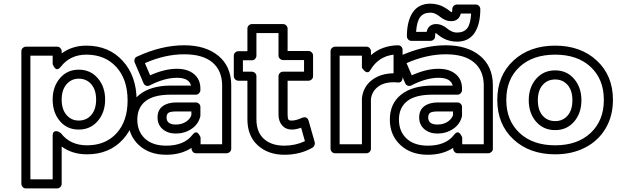

<svg xmlns="http://www.w3.org/2000/svg" viewBox="-20 -822 3407 1061"><path d="M98.1 193.8V-539.1Q98.1 -549.8 106 -556.9Q113.8 -564 123 -564H295.9Q306.6 -564 313.7 -556.2Q320.8 -548.3 320.8 -539.1V-526.9Q378.9 -569.8 457 -569.8Q581.5 -569.8 658.2 -485.6Q734.9 -401.4 734.9 -267.1Q734.9 -134.8 659.7 -52Q584.5 30.8 460.9 30.8Q379.4 30.8 320.8 -12.2V193.8Q320.8 204.6 313 211.9Q305.2 219.2 295.9 219.2H123Q112.3 219.2 105.2 211.2Q98.1 203.1 98.1 193.8ZM147.9 168.9H271V-71.8Q271 -92.3 282.2 -95.9Q293.5 -99.6 304.7 -93.3L315.9 -86.9Q367.2 -19 460.9 -19Q563.5 -19 624.3 -85.9Q685.1 -152.8 685.1 -267.1Q685.1 -383.3 622.8 -451.7Q560.5 -520 457 -520Q367.7 -520 315.9 -453.1Q308.1 -442.9 300.5 -440.4Q293 -438 287.8 -442.1Q282.7 -446.3 278.8 -451.9Q274.9 -457.5 272.9 -462.9L271 -467.8V-514.2H147.9ZM271 -272Q271 -342.3 311 -389.6Q351.1 -437 415 -437Q480 -437 520.5 -389.6Q561 -342.3 561 -272Q561 -201.2 520.5 -153.6Q480 -106 415 -106Q350.6 -106 310.8 -153.1Q271 -200.2 271 -272ZM320.8 -272Q320.8 -217.8 347.4 -186.8Q374 -155.8 415 -155.8Q458 -155.8 484.6 -186.8Q511.2 -217.8 511.2 -272Q511.2 -325.2 484.6 -356.2Q458 -387.2 415 -387.2Q374 -387.2 347.4 -356Q320.8 -324.7 320.8 -272Z M688.5 -161.1Q688.5 -249.5 750.5 -298.8Q812.5 -348.1 920.4 -349.1H1035.6Q1025.4 -392.1 957.5 -392.1Q889.2 -392.1 807.6 -350.1Q799.3 -345.2 788.8 -348.1Q778.3 -351.1 773.4 -361.8L724.6 -476.1Q720.7 -485.4 724.1 -495.4Q727.5 -505.4 736.3 -508.8Q871.6 -571.8 997.6 -571.8Q1116.7 -571.8 1187 -513.4Q1257.3 -455.1 1257.8 -352.1V0Q1257.8 10.7 1249.8 17.8Q1241.7 24.9 1232.4 24.9H1063.5Q1052.7 24.9 1045.7 17.1Q1038.6 9.3 1038.6 0V-4.9Q980.5 33.2 898.4 33.2Q804.2 33.2 746.3 -21.2Q688.5 -75.7 688.5 -161.1ZM898.4 -17.1Q998 -17.1 1043.5 -77.1Q1051.3 -87.4 1058.8 -89.8Q1066.4 -92.3 1071.5 -87.9Q1076.7 -83.5 1080.6 -77.9Q1084.5 -72.3 1086.4 -67.4L1088.4 -62V-24.9H1207.5V-352.1Q1206.5 -433.1 1153.3 -477.5Q1100.1 -522 997.6 -522Q891.6 -522 780.8 -473.1L809.6 -405.8Q889.6 -441.9 957.5 -441.9Q1017.1 -441.9 1052.2 -412.6Q1087.4 -383.3 1087.4 -332V-324.2Q1087.4 -314.9 1080.3 -306.9Q1073.2 -298.8 1062.5 -298.8H920.4Q828.1 -298.3 783.4 -262.5Q738.8 -226.6 738.8 -161.1Q738.8 -95.7 780.8 -56.4Q822.8 -17.1 898.4 -17.1ZM850.6 -172.9Q850.6 -214.4 878.9 -235.1Q907.2 -255.9 953.6 -255.9H1062.5Q1071.8 -255.9 1079.6 -248.8Q1087.4 -241.7 1087.4 -231V-183.1Q1087.4 -182.1 1086.9 -179.9Q1086.4 -177.7 1086.4 -176.8Q1075.2 -134.3 1037.4 -109.1Q999.5 -84 951.7 -84Q907.7 -84 879.2 -108.2Q850.6 -132.3 850.6 -172.9ZM900.4 -172.9Q900.4 -133.8 951.7 -133.8Q983.9 -133.8 1007.3 -148.9Q1030.8 -164.1 1037.6 -186V-206.1H953.6Q921.4 -206.1 910.9 -198.5Q900.4 -190.9 900.4 -172.9Z M1272 -400.9V-514.2Q1272 -524.9 1280 -532Q1288.1 -539.1 1297.4 -539.1H1347.2V-664.1Q1347.2 -674.8 1355 -681.9Q1362.8 -689 1372.1 -689H1543.9Q1554.7 -689 1562 -681.2Q1569.3 -673.3 1569.3 -664.1V-540H1685.1Q1695.8 -540 1702.9 -532.2Q1710 -524.4 1710 -515.1V-400.9Q1710 -390.1 1702.1 -383.1Q1694.3 -376 1685.1 -376H1569.3V-189.9Q1569.3 -166.5 1574.5 -160.6Q1579.6 -154.8 1594.2 -155.8Q1615.7 -155.8 1651.4 -171.9Q1656.2 -173.3 1662.6 -174.1Q1668.9 -174.8 1675.5 -170.2Q1682.1 -165.5 1685.1 -155.8L1719.2 -36.1Q1721.2 -27.8 1717.8 -19.3Q1714.4 -10.7 1708 -6.8Q1640.1 33.2 1551.3 33.2Q1461.9 33.2 1404.5 -18.8Q1347.2 -70.8 1347.2 -163.1V-376H1297.4Q1286.6 -376 1279.3 -383.8Q1272 -391.6 1272 -400.9ZM1322.3 -425.8H1372.1Q1381.3 -425.8 1389.2 -418.7Q1397 -411.6 1397 -400.9V-163.1Q1397 -91.8 1438.5 -54.4Q1480 -17.1 1551.3 -17.1Q1612.3 -17.1 1665 -42L1644 -116.2Q1614.3 -106 1594.2 -106Q1560.1 -105.5 1539.6 -128.4Q1519 -151.4 1519 -189.9V-400.9Q1519 -410.2 1526.1 -418Q1533.2 -425.8 1543.9 -425.8H1660.2V-490.2H1543.9Q1534.7 -490.2 1526.9 -497.3Q1519 -504.4 1519 -515.1V-639.2H1397V-514.2Q1397 -504.9 1389.9 -496.8Q1382.8 -488.8 1372.1 -488.8H1322.3Z M1806.6 0V-539.1Q1806.6 -549.8 1814.5 -556.9Q1822.3 -564 1831.5 -564H2004.9Q2015.6 -564 2022.7 -556.2Q2029.8 -548.3 2029.8 -539.1V-517.1Q2090.3 -570.3 2179.7 -571.8Q2189.9 -571.8 2197.3 -564.5Q2204.6 -557.1 2204.6 -546.9V-391.1Q2204.6 -380.9 2198 -372.8Q2191.4 -364.7 2177.7 -366.2Q2112.3 -372.1 2074.2 -346.4Q2036.1 -320.8 2029.8 -274.9V0Q2029.8 10.7 2022 17.8Q2014.2 24.9 2004.9 24.9H1831.5Q1820.8 24.9 1813.7 17.1Q1806.6 9.3 1806.6 0ZM1856.9 -24.9H1980V-276.9V-279.8Q1987.3 -342.3 2034.7 -379.2Q2082 -416 2154.8 -417V-520Q2070.8 -509.8 2026.9 -435.1Q2021.5 -425.3 2014.4 -423.3Q2007.3 -421.4 2001.5 -425Q1995.6 -428.7 1990.7 -433.8Q1985.8 -439 1982.9 -443.4L1980 -448.2V-514.2H1856.9Z M2134.3 -161.1Q2134.3 -249.5 2196.3 -298.8Q2258.3 -348.1 2366.2 -349.1H2481.4Q2471.2 -392.1 2403.3 -392.1Q2335 -392.1 2253.4 -350.1Q2245.1 -345.2 2234.6 -348.1Q2224.1 -351.1 2219.2 -361.8L2170.4 -476.1Q2166.5 -485.4 2169.9 -495.4Q2173.3 -505.4 2182.1 -508.8Q2317.4 -571.8 2443.4 -571.8Q2562.5 -571.8 2632.8 -513.4Q2703.1 -455.1 2703.6 -352.1V0Q2703.6 10.7 2695.6 17.8Q2687.5 24.9 2678.2 24.9H2509.3Q2498.5 24.9 2491.5 17.1Q2484.4 9.3 2484.4 0V-4.9Q2426.3 33.2 2344.2 33.2Q2250 33.2 2192.1 -21.2Q2134.3 -75.7 2134.3 -161.1ZM2344.2 -17.1Q2443.8 -17.1 2489.3 -77.1Q2497.1 -87.4 2504.6 -89.8Q2512.2 -92.3 2517.3 -87.9Q2522.5 -83.5 2526.4 -77.9Q2530.3 -72.3 2532.2 -67.4L2534.2 -62V-24.9H2653.3V-352.1Q2652.3 -433.1 2599.1 -477.5Q2545.9 -522 2443.4 -522Q2337.4 -522 2226.6 -473.1L2255.4 -405.8Q2335.4 -441.9 2403.3 -441.9Q2462.9 -441.9 2498 -412.6Q2533.2 -383.3 2533.2 -332V-324.2Q2533.2 -314.9 2526.1 -306.9Q2519 -298.8 2508.3 -298.8H2366.2Q2273.9 -298.3 2229.2 -262.5Q2184.6 -226.6 2184.6 -161.1Q2184.6 -95.7 2226.6 -56.4Q2268.6 -17.1 2344.2 -17.1ZM2228.5 -621.1Q2228.5 -705.6 2261 -753.7Q2293.5 -801.8 2358.4 -801.8Q2378.4 -801.8 2397.2 -796.9Q2416 -792 2429 -785.2Q2441.9 -778.3 2451.9 -771.5Q2461.9 -764.6 2467.3 -759.8L2473.1 -754.9H2476.6Q2479.5 -757.8 2479.5 -772Q2479.5 -782.7 2487.3 -789.8Q2495.1 -796.9 2504.4 -796.9H2609.4Q2620.1 -796.9 2627.2 -789.1Q2634.3 -781.2 2634.3 -772Q2634.3 -687.5 2602.1 -639.6Q2569.8 -591.8 2505.4 -591.8Q2484.9 -591.8 2465.6 -596.7Q2446.3 -601.6 2433.3 -608.4Q2420.4 -615.2 2410.4 -622.3Q2400.4 -629.4 2395 -634.3Q2389.6 -639.2 2389.2 -639.2H2387.2Q2384.3 -636.2 2384.3 -621.1Q2384.3 -610.4 2376.5 -603.3Q2368.7 -596.2 2359.4 -596.2H2253.4Q2242.7 -596.2 2235.6 -604Q2228.5 -611.8 2228.5 -621.1ZM2279.3 -646H2337.4Q2343.8 -670.9 2358.4 -680.2Q2371.6 -689 2389.2 -689Q2407.7 -689 2423.8 -681.6Q2439.9 -674.3 2449.7 -665.5Q2459.5 -656.7 2474.4 -649.4Q2489.3 -642.1 2505.4 -642.1Q2542.5 -642.1 2561.3 -665Q2580.1 -688 2583.5 -747.1H2526.4Q2521 -725.1 2506.3 -714.8Q2494.1 -705.1 2473.1 -705.1Q2455.1 -705.1 2439 -712.4Q2422.9 -719.7 2412.8 -728.5Q2402.8 -737.3 2388.4 -744.6Q2374 -752 2358.4 -752Q2321.3 -752 2302.5 -728.5Q2283.7 -705.1 2279.3 -646ZM2296.4 -172.9Q2296.4 -214.4 2324.7 -235.1Q2353 -255.9 2399.4 -255.9H2508.3Q2517.6 -255.9 2525.4 -248.8Q2533.2 -241.7 2533.2 -231V-183.1Q2533.2 -182.1 2532.7 -179.9Q2532.2 -177.7 2532.2 -176.8Q2521 -134.3 2483.2 -109.1Q2445.3 -84 2397.5 -84Q2353.5 -84 2325 -108.2Q2296.4 -132.3 2296.4 -172.9ZM2346.2 -172.9Q2346.2 -133.8 2397.5 -133.8Q2429.7 -133.8 2453.1 -148.9Q2476.6 -164.1 2483.4 -186V-206.1H2399.4Q2367.2 -206.1 2356.7 -198.5Q2346.2 -190.9 2346.2 -172.9Z M2728 -270Q2728 -404.3 2817.1 -487.1Q2906.2 -569.8 3047.9 -569.8Q3189 -569.8 3278.1 -487.1Q3367.2 -404.3 3367.2 -270Q3367.2 -181.2 3326.7 -112.5Q3286.1 -43.9 3213.6 -6.6Q3141.1 30.8 3047.9 30.8Q2905.8 30.8 2816.9 -52.2Q2728 -135.3 2728 -270ZM3047.9 -19Q3170.9 -19 3243.9 -87.4Q3316.9 -155.8 3316.9 -270Q3316.9 -384.3 3244.1 -452.1Q3171.4 -520 3047.9 -520Q2923.8 -520 2850.8 -452.1Q2777.8 -384.3 2777.8 -270Q2777.8 -155.8 2851.1 -87.4Q2924.3 -19 3047.9 -19ZM2901.9 -268.1Q2901.9 -338.9 2942.4 -386Q2982.9 -433.1 3047.9 -433.1Q3112.3 -433.1 3152.6 -386Q3192.9 -338.9 3192.9 -268.1Q3192.9 -196.8 3152.6 -149.9Q3112.3 -103 3047.9 -103Q2982.9 -103 2942.4 -149.7Q2901.9 -196.3 2901.9 -268.1ZM2952.1 -268.1Q2952.1 -213.4 2978.5 -183.1Q3004.9 -152.8 3047.9 -152.8Q3090.3 -152.8 3116.7 -183.3Q3143.1 -213.9 3143.1 -268.1Q3143.1 -321.8 3116.7 -352.3Q3090.3 -382.8 3047.9 -382.8Q3004.9 -382.8 2978.5 -352.3Q2952.1 -321.8 2952.1 -268.1Z"/></svg>

Font: Trueno Bold Outline
Style: Regular
Weight: 700
Width: 6
Designer: Julieta Ulanovsky
Foundry: Julieta Ulanovsky
Version: Version 3.001b | FøM Fix